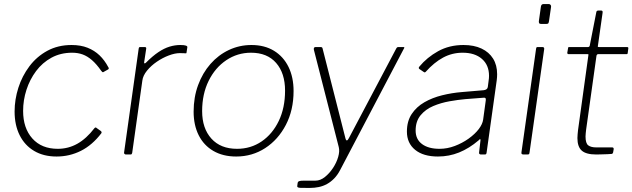

<svg xmlns="http://www.w3.org/2000/svg" viewBox="-20 -762 3119 947"><path d="M333 -540Q378 -540 412 -526.5Q446 -513 471 -489Q496 -465 514 -431Q517 -427 516.5 -424.5Q516 -422 514 -420L489 -406Q487 -405 484.5 -407Q482 -409 479 -413Q456 -446 433.5 -465.5Q411 -485 387.5 -493.5Q364 -502 336 -502Q279 -502 234 -477.5Q189 -453 158 -411.5Q127 -370 110.5 -319Q94 -268 94 -215Q94 -130 139.5 -79Q185 -28 265 -28Q317 -28 361.5 -53Q406 -78 446 -130Q452 -136 456 -131L477 -116Q479 -115 480.5 -111.5Q482 -108 480 -105Q458 -76 432.5 -54Q407 -32 379 -18Q351 -4 321 3Q291 10 259 10Q195 10 148.5 -17.5Q102 -45 77 -95Q52 -145 52 -212Q52 -271 70.5 -329Q89 -387 125 -435Q161 -483 213.5 -511.5Q266 -540 333 -540Z M601 0Q597 0 594 -3Q591 -6 592 -10L664 -522Q665 -527 666.5 -528.5Q668 -530 672 -530H693Q698 -530 700 -528Q702 -526 701 -521L691 -455Q690 -450 693 -449.5Q696 -449 700 -453Q733 -486 761.5 -505Q790 -524 816.5 -532Q843 -540 869 -540Q889 -540 897 -537Q905 -534 904 -529L900 -503Q900 -501 899.5 -500Q899 -499 897 -499Q893 -499 886 -499.5Q879 -500 867 -500Q843 -500 812.5 -488.5Q782 -477 753.5 -457.5Q725 -438 705 -413.5Q685 -389 682 -364L632 -8Q631 -4 629.5 -2Q628 0 623 0H601Z M1145 10Q1080 10 1032.5 -17.5Q985 -45 960 -95Q935 -145 935 -211Q935 -282 957 -342Q979 -402 1018 -446.5Q1057 -491 1109 -515.5Q1161 -540 1220 -540Q1285 -540 1331.5 -511.5Q1378 -483 1403 -432Q1428 -381 1428 -313Q1428 -219 1390 -146Q1352 -73 1288 -31.5Q1224 10 1145 10ZM1149 -28Q1217 -28 1270.5 -64.5Q1324 -101 1355 -165.5Q1386 -230 1386 -315Q1386 -401 1342 -451.5Q1298 -502 1218 -502Q1151 -502 1096 -465Q1041 -428 1009 -363Q977 -298 977 -214Q977 -129 1022.5 -78.5Q1068 -28 1149 -28Z M1507 165Q1479 165 1462 164.5Q1445 164 1446 156L1448 141Q1449 134 1455.5 131.5Q1462 129 1480 129H1536Q1560 129 1582.5 111Q1605 93 1622.5 66.5Q1640 40 1648 12Q1656 -16 1651 -36L1528 -517Q1526 -530 1537 -530H1561Q1570 -530 1571 -523L1684 -79Q1686 -70 1690.5 -69.5Q1695 -69 1701 -81L1934 -522Q1936 -526 1938.5 -528Q1941 -530 1945 -530H1969Q1978 -530 1972 -522L1658 76Q1645 101 1628.5 118Q1612 135 1593 145.5Q1574 156 1552.5 160.5Q1531 165 1507 165Z M2341 -70Q2294 -30 2244.5 -10Q2195 10 2140 10Q2068 10 2027.5 -23Q1987 -56 1987 -113Q1987 -164 2010.5 -199.5Q2034 -235 2073 -257.5Q2112 -280 2160.5 -292Q2209 -304 2259 -308L2365 -317Q2384 -319 2386 -333L2390 -364Q2391 -370 2391.5 -376Q2392 -382 2392 -388Q2392 -441 2357 -471.5Q2322 -502 2262 -502Q2210 -502 2165.5 -478Q2121 -454 2080 -408Q2077 -405 2075 -405Q2073 -405 2070 -407L2048 -422Q2046 -424 2045.5 -426.5Q2045 -429 2048 -433Q2086 -479 2141 -509.5Q2196 -540 2266 -540Q2318 -540 2355 -522.5Q2392 -505 2412 -473Q2432 -441 2432 -396Q2432 -389 2431.5 -381.5Q2431 -374 2430 -366L2380 -9Q2379 -3 2377 -1.5Q2375 0 2370 0H2352Q2348 0 2345 -2.5Q2342 -5 2343 -10L2350 -71Q2350 -81 2341 -70ZM2376 -267Q2377 -275 2374.5 -278Q2372 -281 2365 -280L2275 -273Q2240 -270 2197.5 -262.5Q2155 -255 2117 -239Q2079 -223 2054.5 -193.5Q2030 -164 2030 -118Q2030 -75 2061.5 -51.5Q2093 -28 2148 -28Q2186 -28 2223 -42Q2260 -56 2291 -78Q2323 -101 2341.5 -125.5Q2360 -150 2363 -172Z M2592 -11Q2591 -4 2589.5 -2Q2588 0 2580 0H2563Q2556 0 2553.5 -2.5Q2551 -5 2552 -11L2624 -521Q2625 -527 2626.5 -528.5Q2628 -530 2633 -530H2655Q2660 -530 2662.5 -527.5Q2665 -525 2664 -519ZM2688 -659Q2687 -652 2685 -648Q2683 -644 2675 -644H2648Q2641 -644 2639 -648.5Q2637 -653 2638 -659L2648 -730Q2650 -742 2661 -742H2687Q2692 -742 2695.5 -738Q2699 -734 2698 -728Z M2921 0Q2871 0 2849.5 -19Q2828 -38 2828 -81Q2828 -90 2829 -100Q2830 -110 2831 -120L2882 -489Q2883 -493 2882 -494Q2881 -495 2877 -495H2784Q2778 -495 2778 -502L2782 -525Q2782 -528 2783 -529Q2784 -530 2787 -530H2881Q2884 -530 2886.5 -532.5Q2889 -535 2889 -538L2921 -701Q2922 -710 2931 -710H2945Q2950 -710 2951.5 -707Q2953 -704 2952 -698L2929 -536Q2928 -532 2929 -531Q2930 -530 2934 -530H3073Q3076 -530 3078 -528Q3080 -526 3079 -523L3076 -500Q3075 -497 3074.5 -496Q3074 -495 3070 -495H2931Q2924 -495 2922 -487L2871 -123Q2870 -113 2869 -105Q2868 -97 2868 -89Q2868 -55 2881.5 -45Q2895 -35 2920 -35H2999Q3003 -35 3005 -33Q3007 -31 3007 -27L3004 -10Q3003 -6 2999 -3Q2992 -2 2976 -1.5Q2960 -1 2944 -0.5Q2928 0 2921 0Z"/></svg>

Font: Libre Franklin Thin
Style: Italic
Weight: 100
Italic angle: -8°
Designer: Pablo Impallari, Rodrigo Fuenzalida, Nhung Nguyen
Foundry: Impallari Type
Version: Version 3.000